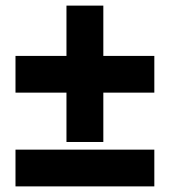

<svg xmlns="http://www.w3.org/2000/svg" viewBox="-20 -664 606 684"><path d="M216.8 -334H35.2V-464.8H216.8V-644H348.1V-464.8H529.8V-334H348.1V-158.2H216.8ZM35.2 0V-130.9H529.8V0Z"/></svg>

Font: Sahel Black FD
Style: Black-FD
Weight: 900
Foundry: Saber Rastikerdar (saber.rastikerdar@gmail.com)
Version: Version 3.3.1